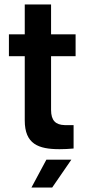

<svg xmlns="http://www.w3.org/2000/svg" viewBox="-20 -666 379 861"><path d="M247 3C268 3 288 2 310 0V-105H270C230 -106 209 -125 209 -173V-414H319V-512H209V-646H91V-512H20V-414H91V-126C91 -20 152 3 247 3ZM121 175H214L300 50H188Z"/></svg>

Font: Vanilla Cream
Style: Bold
Weight: 700
Designer: Jeremy Tribby, Jinavaṁso
Foundry: Tribby Type
Version: Version 1.422;Glyphs 3.1.2 (3151)